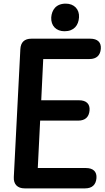

<svg xmlns="http://www.w3.org/2000/svg" viewBox="-20 -999 576 1057"><path d="M115 38H449C487 38 508 18 511 -18C514 -54 493 -74 453 -74H188L201 -335H411C449 -335 470 -355 473 -391C476 -427 455 -447 415 -447H207L218 -674H473C511 -674 532 -694 535 -730C538 -766 517 -786 477 -786H153C115 -786 94 -767 92 -728L56 -24C54 15 76 38 115 38ZM262 -903C260 -857 289 -827 335 -827C388 -827 412 -860 415 -903C418 -948 388 -979 342 -979C288 -979 265 -944 262 -903Z"/></svg>

Font: 寒蝉团圆体 Round
Style: Regular
Weight: 500
Designer: 寒蝉字型
Version: Version 2.700;Glyphs 3.1.1 (3135)